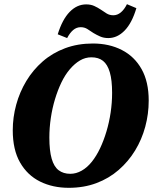

<svg xmlns="http://www.w3.org/2000/svg" viewBox="-20 -880 739 918"><path d="M309 18Q232 18 171.5 -12Q111 -42 76 -103Q41 -164 41 -257Q41 -319 57.5 -379.5Q74 -440 106 -493Q138 -546 184.5 -586.5Q231 -627 291.5 -649.5Q352 -672 424 -672Q502 -672 562.5 -641Q623 -610 657 -549.5Q691 -489 691 -399Q691 -335 674.5 -274Q658 -213 626 -160.5Q594 -108 547.5 -67.5Q501 -27 441 -4.5Q381 18 309 18ZM316 -49Q344 -49 370.5 -64Q397 -79 419 -106.5Q441 -134 458.5 -171Q476 -208 489 -251.5Q502 -295 509 -342Q516 -389 516 -436Q516 -497 505 -534.5Q494 -572 472.5 -589Q451 -606 417 -606Q388 -606 362.5 -591Q337 -576 314 -549Q291 -522 273.5 -485.5Q256 -449 243 -406Q230 -363 223 -316Q216 -269 216 -222Q216 -160 227 -121.5Q238 -83 260.5 -66Q283 -49 316 -49ZM256 -716Q278 -787 313 -823Q348 -859 392 -859Q414 -859 430.5 -851.5Q447 -844 462 -834Q476 -824 490 -815.5Q504 -807 522 -807Q541 -807 557.5 -820.5Q574 -834 587 -860L632 -841Q611 -770 576 -734Q541 -698 498 -698Q476 -698 459 -705.5Q442 -713 427 -722Q412 -732 398 -741Q384 -750 366 -750Q346 -750 330 -736.5Q314 -723 301 -698Z"/></svg>

Font: Source Serif 4 ExtraBold
Style: Italic
Weight: 800
Italic angle: -12°
Designer: Frank Grießhammer
Foundry: Adobe Systems Incorporated
Version: Version 4.004;hotconv 1.0.116;makeotfexe 2.5.65601